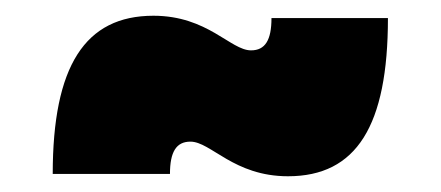

<svg xmlns="http://www.w3.org/2000/svg" viewBox="-20 -450 560 244"><path d="M473 -427H325C325 -399 317 -386 299 -386C273 -386 244 -430 175 -430C88 -430 47 -366 47 -229H196C196 -257 204 -270 222 -270C248 -270 277 -226 346 -226C433 -226 473 -290 473 -427Z"/></svg>

Font: Montserrat-Arabic Black
Style: Regular
Weight: 900
Designer: Mohamed Gaber
Foundry: Kief Type Foundry
Version: Version 5.008;PS 005.008;hotconv 1.0.88;makeotf.lib2.5.64775